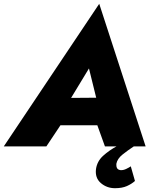

<svg xmlns="http://www.w3.org/2000/svg" viewBox="-54 -770 810 1010"><path d="M634 105Q624 112 609 119Q594 126 580 125Q566 123 561.5 114Q557 105 558 92Q563 65 590.5 43Q618 21 650 0H712L468 -750L-34 0H190L264 -111H458L498 0H559Q520 21 488.5 49.5Q457 78 451 119Q445 166 476.5 193Q508 220 551 220Q588 220 613 209Q638 198 656 182ZM320 -255 414 -410 452 -256Z"/></svg>

Font: Jost* 800 Heavy Italic
Style: Italic
Weight: 800
Italic angle: -10°
Version: Version 3.200; ttfautohint (v0.97) -l 8 -r 50 -G 200 -x 14 -